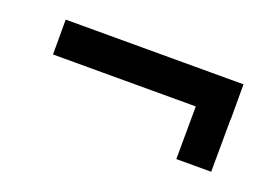

<svg xmlns="http://www.w3.org/2000/svg" viewBox="-45 -418 597 414"><g transform="rotate(20 254.0 -211.5)"><path d="M50 -312H458V-232H50ZM458 -311 457 -111H377L378 -311Z"/></g></svg>

Font: Karma Variable Light
Style: Regular
Weight: 300
Designer: Joana Correia
Foundry: Indian Type Foundry
Version: Version 3.000